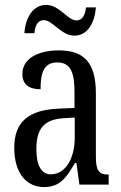

<svg xmlns="http://www.w3.org/2000/svg" viewBox="-20 -751 494 781"><path d="M283 -606C338 -606 366 -662 370 -721H330C327 -694 317 -668 291 -668C255 -668 222 -731 168 -731C111 -731 83 -674 79 -616H120C122 -643 132 -669 158 -669C195 -669 228 -606 283 -606ZM159 10C226 10 251 -31 285 -88H291L303 0H422V-41H419C383 -41 370 -57 370 -113V-372C370 -499 319 -546 220 -546C130 -546 71 -510 71 -450C71 -409 96 -388 145 -388C145 -453 157 -497 213 -497C272 -497 283 -448 283 -373V-312L218 -309C97 -304 38 -256 38 -150C38 -41 92 10 159 10ZM187 -42C146 -42 128 -82 128 -144C128 -223 155 -265 238 -270L284 -273V-191C284 -106 246 -42 187 -42Z"/></svg>

Font: Noto Serif Myanmar ExtCond
Style: Regular
Weight: 400
Width: 2
Designer: Ben Mitchell and the Monotype Design Team
Foundry: Monotype Imaging Inc.
Version: Version 2.106